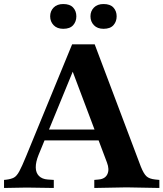

<svg xmlns="http://www.w3.org/2000/svg" viewBox="-40 -930 811 953"><path d="M-20 3V-37L-10 -38Q15 -41 29 -48.5Q43 -56 56 -80Q69 -104 89 -153L318 -710H430L659 -103Q673 -68 687 -55Q701 -42 731 -39L751 -37V3L588 0L428 3V-37L450 -39Q482 -42 493 -65.5Q504 -89 491 -123L298 -635H346L151 -160Q137 -125 137.5 -98.5Q138 -72 153.5 -56.5Q169 -41 197 -39L227 -37V3L92 1ZM168 -233 181 -287H479L491 -233ZM273.9 -787Q243.4 -787 226.2 -804.9Q209 -822.9 209 -849Q209 -875 226.2 -892.5Q243.4 -910 273.9 -910Q307 -910 323 -892.5Q339 -875 339 -849Q339 -822.9 323 -804.9Q307 -787 273.9 -787ZM473.9 -787Q443.4 -787 426.2 -804.9Q409 -822.9 409 -849Q409 -875 426.2 -892.5Q443.4 -910 473.9 -910Q507 -910 523 -892.5Q539 -875 539 -849Q539 -822.9 523 -804.9Q507 -787 473.9 -787Z"/></svg>

Font: Baskervville SC
Style: Regular
Weight: 400
Designer: Alexis Faudot, Rémi Forte, Morgane Pierson, Rafael Ribas, Tanguy Vanlaeys, Rosalie Wagner, Thomas Huot-Marchand
Foundry: ANRT
Version: Version 1.100